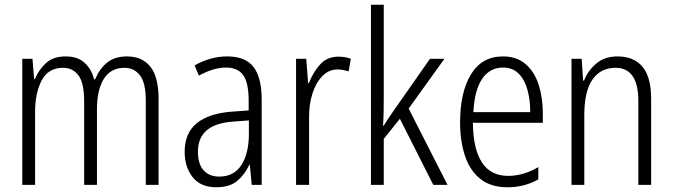

<svg xmlns="http://www.w3.org/2000/svg" viewBox="-20 -780 2838 810"><path d="M516 -542Q580 -542 614.5 -498.5Q649 -455 649 -363V0H595V-357Q595 -430 570.5 -462Q546 -494 505 -494Q448 -494 418.5 -448Q389 -402 389 -316V0H335V-352Q335 -430 311 -462Q287 -494 246 -494Q184 -494 156 -441Q128 -388 128 -307V0H74V-532H117L124 -446H127Q143 -485 173.5 -513.5Q204 -542 257 -542Q308 -542 337.5 -514.5Q367 -487 377 -445H381Q400 -490 432 -516Q464 -542 516 -542Z M939 -542Q1015 -542 1049.5 -497.5Q1084 -453 1084 -359V0H1042L1034 -85H1032Q1013 -44 981 -17Q949 10 892 10Q826 10 792.5 -33Q759 -76 759 -139Q759 -219 810.5 -260.5Q862 -302 958 -309L1029 -314V-355Q1029 -431 1006 -463Q983 -495 934 -495Q881 -495 819 -461L801 -504Q832 -522 867 -532Q902 -542 939 -542ZM964 -267Q815 -257 815 -140Q815 -88 839 -61.5Q863 -35 905 -35Q967 -35 998.5 -84Q1030 -133 1030 -216V-272Z M1407 -541Q1420 -541 1434 -539Q1448 -537 1460 -532L1451 -479Q1441 -482 1429 -484.5Q1417 -487 1404 -487Q1367 -487 1339.5 -458.5Q1312 -430 1297.5 -383.5Q1283 -337 1284 -282V0H1229V-532H1272L1280 -429H1283Q1299 -472 1329 -506.5Q1359 -541 1407 -541Z M1599 -373Q1599 -341 1598.5 -311Q1598 -281 1596 -250H1599Q1609 -266 1619 -281.5Q1629 -297 1640 -312L1794 -532H1855L1704 -322L1868 0H1808L1667 -279L1599 -194V0H1545V-760H1599Z M2102 -542Q2160 -542 2197.5 -509.5Q2235 -477 2252.5 -422.5Q2270 -368 2270 -303V-262H1975Q1976 -152 2013 -95Q2050 -38 2124 -38Q2188 -38 2251 -75V-23Q2222 -7 2190 1.5Q2158 10 2120 10Q2052 10 2008 -24Q1964 -58 1942.5 -120Q1921 -182 1921 -264Q1921 -391 1967 -466.5Q2013 -542 2102 -542ZM2102 -495Q2047 -495 2014.5 -448Q1982 -401 1977 -307H2217Q2217 -359 2205 -402Q2193 -445 2167.5 -470Q2142 -495 2102 -495Z M2585 -542Q2654 -542 2690.5 -498.5Q2727 -455 2727 -363V0H2673V-353Q2673 -425 2648.5 -459.5Q2624 -494 2577 -494Q2514 -494 2479.5 -444.5Q2445 -395 2445 -294V0H2391V-532H2434L2440 -440H2444Q2460 -482 2495.5 -512Q2531 -542 2585 -542Z"/></svg>

Font: Noto Sans Telugu Condensed Light
Style: Regular
Weight: 300
Width: 3
Designer: Jelle Bosma - Monotype Design Team
Foundry: Monotype Imaging Inc.
Version: Version 2.005; ttfautohint (v1.8.4.7-5d5b)